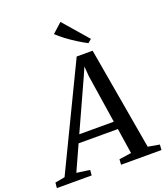

<svg xmlns="http://www.w3.org/2000/svg" viewBox="-239 -1110 1065 1228"><g transform="rotate(-20 293.0 -495.5)"><path d="M-66.5 0 -63 -36.5 3.5 -48.5 340.5 -747.5H449L570 -50L648 -36.5L645.5 0H370.5L373 -36.5L456 -48.5L429.5 -221.5H162L84 -49L173.5 -36.5L170.5 0ZM338.5 -610 186 -274.5H421L370.5 -602L365 -670.5ZM440.5 -802Q408 -819 373 -841Q338 -863 306.5 -886.8Q275 -910.5 253 -932L318.5 -991L464.5 -822.5Z"/></g></svg>

Font: Merriweather Text Regular
Style: Italic
Weight: 400
Italic angle: -7.8°
Designer: Eben Sorkin
Foundry: Eben Sorkin
Version: Version 2.100; ttfautohint (v1.7.19-72a1) -l 8 -r 50 -G 200 